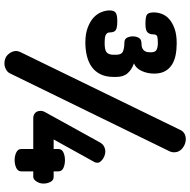

<svg xmlns="http://www.w3.org/2000/svg" viewBox="-16 -796 858 866"><g transform="rotate(90 413.0 -363.0)"><path d="M176 -406Q205 -406 216 -415Q227 -424 227 -447V-458Q227 -483 211 -489Q195 -495 173 -495Q156 -495 150 -507Q144 -519 144 -533Q144 -547 150 -559Q156 -571 173 -572Q180 -572 187.5 -573Q195 -574 201.5 -578Q208 -582 212 -590Q216 -598 216 -613Q216 -635 204 -640.5Q192 -646 175 -646Q156 -646 145.5 -643.5Q135 -641 135 -625Q135 -609 126 -599.5Q117 -590 88 -590Q53 -590 44.5 -598Q36 -606 36 -628Q36 -646 43 -664.5Q50 -683 66.5 -697.5Q83 -712 109.5 -721.5Q136 -731 175 -731Q204 -731 229 -726Q254 -721 272.5 -709Q291 -697 301.5 -677.5Q312 -658 312 -629Q312 -600 300.5 -574Q289 -548 266 -538Q293 -529 310 -510Q327 -491 327 -458V-447Q327 -412 315 -387.5Q303 -363 282 -348Q261 -333 232.5 -326Q204 -319 172 -319Q133 -319 105 -329.5Q77 -340 60 -355.5Q43 -371 35 -390.5Q27 -410 27 -428Q27 -449 37.5 -456Q48 -463 75 -463Q106 -463 116 -456Q126 -449 126 -431Q126 -422 130.5 -416.5Q135 -411 142.5 -409Q150 -407 159 -406.5Q168 -406 176 -406ZM652 -84H513Q499 -84 489.5 -92.5Q480 -101 480 -118Q480 -127 485 -136L622 -384Q630 -398 641 -403.5Q652 -409 664 -409Q670 -409 679 -406.5Q688 -404 695.5 -399Q703 -394 708.5 -387.5Q714 -381 714 -372Q714 -366 711 -360L609 -176H652V-197Q652 -213 667.5 -220Q683 -227 702 -227Q722 -227 737.5 -220Q753 -213 753 -197V-176H778Q793 -176 800.5 -161.5Q808 -147 808 -130Q808 -113 798.5 -98.5Q789 -84 778 -84H753V-30Q753 -15 737.5 -7.5Q722 0 702 0Q683 0 667.5 -7.5Q652 -15 652 -30ZM608 -772Q629 -772 648 -757.5Q667 -743 667 -719Q667 -708 663 -700L311 21Q306 32 293 39Q280 46 266 46Q240 46 225 29Q210 12 210 -7Q210 -16 215 -26L566 -747Q572 -760 583 -766Q594 -772 608 -772Z"/></g></svg>

Font: AkaAcidDosis
Style: ExtraBold
Weight: 800
Designer: Edgar Tolentino, Pablo Impallari, Igino Marini, Aka-Acid
Foundry: Edgar Tolentino, Pablo Impallari, Igino Marini, Aka-Acid
Version: Version 1.007